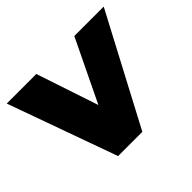

<svg xmlns="http://www.w3.org/2000/svg" viewBox="-120 -674 840 840"><g transform="rotate(-45 300.5 -253.5)"><path d="M601 -507 333 0H183L1 -507H184L280 -219L419 -507Z"/></g></svg>

Font: Muli Black
Style: Italic
Weight: 900
Italic angle: -4.541°
Designer: Vernon Adams
Foundry: Vernon Adams
Version: Version 2.001